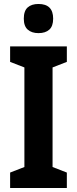

<svg xmlns="http://www.w3.org/2000/svg" viewBox="-20 -948 389 968"><path d="M317 0H31V-78L103 -106V-608L31 -636V-714H317V-636L245 -608V-106L317 -78ZM174 -928Q248 -928 248 -854Q248 -816 228.5 -798.5Q209 -781 174 -781Q140 -781 120 -798.5Q100 -816 100 -854Q100 -893 119.5 -910.5Q139 -928 174 -928Z"/></svg>

Font: Noto Sans Lao Condensed
Style: Bold
Weight: 700
Width: 3
Designer: Monotype Design Team
Foundry: Monotype Imaging Inc.
Version: Version 2.003; ttfautohint (v1.8.4.7-5d5b)